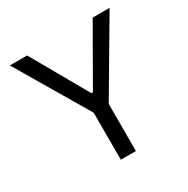

<svg xmlns="http://www.w3.org/2000/svg" viewBox="-162 -856 976 998"><g transform="rotate(-30 326.0 -356.5)"><path d="M282 0V-282L128.5 -542Q103.5 -584 80.5 -623Q57.5 -662 27.5 -713H131Q158.5 -665 178 -630.5Q197.5 -596 215 -565.2Q232.5 -534.5 253.5 -497.5L322.5 -376H331.5L398.5 -493Q421 -532 439.2 -564Q457.5 -596 477.5 -631Q497.5 -666 524.5 -713H626Q600.5 -669.5 575.2 -626.5Q550 -583.5 525.5 -542.5L372.5 -282.5V0Z"/></g></svg>

Font: Commissioner
Style: Regular
Weight: 400
Designer: Kostas Bartsokas
Foundry: Kostas Bartsokas
Version: Version 1.000; ttfautohint (v1.8.3)